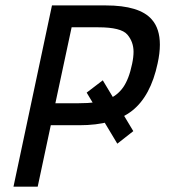

<svg xmlns="http://www.w3.org/2000/svg" viewBox="-20 -696 644 716"><path d="M120.6 0H30.3L173.8 -675.8H374Q500.5 -675.8 545.9 -623.5Q576.2 -589.4 576.2 -529.3Q576.2 -498 567.9 -460Q542 -337.9 473.1 -283.4Q404.3 -229 275.4 -229H169.4ZM273.4 -311Q344.7 -311 380.9 -325Q417 -338.9 439 -369.9Q460.9 -400.9 472.7 -458Q478 -482.9 478 -502.9Q478 -540 454.8 -567.1Q431.6 -594.2 346.7 -594.2H247.1L186.5 -311ZM417.5 -160.2 303.2 -350.6 363.3 -396.5 477.1 -207Z"/></svg>

Font: Cadman
Style: Italic
Weight: 400
Italic angle: -12°
Designer: Paul James MIller
Foundry: High-Logic / Made with FontCreator
Version: Version 2.114;March 28, 2021;FontCreator 13.0.0.2683 64-bit